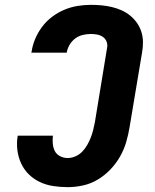

<svg xmlns="http://www.w3.org/2000/svg" viewBox="-20 -763 640 791"><path d="M259 8Q229 8 199.5 3.5Q170 -1 144.5 -13Q119 -25 99 -44.5Q79 -64 67 -90Q55 -116 51.5 -145.5Q48 -175 53 -204H198Q196 -188 197.5 -171Q199 -154 206 -140.5Q213 -127 227.5 -119.5Q242 -112 259 -112Q275 -112 291 -119Q307 -126 319 -138.5Q331 -151 339.5 -166Q348 -181 354 -196.5Q360 -212 364 -228Q368 -244 371 -260L421 -565Q424 -578 419.5 -590.5Q415 -603 404.5 -610.5Q394 -618 381 -620.5Q368 -623 354 -623Q338 -623 321 -619Q304 -615 290 -604.5Q276 -594 267 -579Q258 -564 255 -547Q255 -547 255 -546.5Q255 -546 255 -546H109Q109 -546 109 -547Q109 -548 110 -549Q114 -577 125 -603Q136 -629 153.5 -652.5Q171 -676 195 -694Q219 -712 245.5 -723Q272 -734 299.5 -738.5Q327 -743 354 -743Q377 -743 398.5 -741Q420 -739 441 -734Q462 -729 481 -720.5Q500 -712 516 -699Q532 -686 544 -669Q556 -652 562.5 -631.5Q569 -611 569 -589Q569 -567 565 -545L514 -240Q509 -209 500 -178Q491 -147 474.5 -118Q458 -89 434.5 -64.5Q411 -40 382.5 -23Q354 -6 322 1Q290 8 259 8Z"/></svg>

Font: Iosevka Curly Heavy Extended
Style: Italic
Weight: 900
Width: 7
Italic angle: -9°
Monospace: yes
Designer: Belleve Invis
Foundry: Belleve Invis
Version: Version 11.1.0; ttfautohint (v1.8.3)